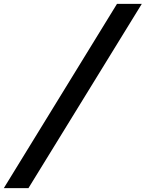

<svg xmlns="http://www.w3.org/2000/svg" viewBox="-138 -832 757 998"><path d="M470.2 -812H599.1L9.8 146H-118.2Z"/></svg>

Font: Reddit Sans Fudge ExBold Italic
Style: Regular
Weight: 800
Italic angle: -11.25°
Designer: Stephen Hutchings
Version: Version 1.013